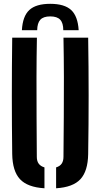

<svg xmlns="http://www.w3.org/2000/svg" viewBox="-20 -1002 538 1030"><path d="M249.5 -981.5Q326 -981.5 361.8 -948.2Q397.5 -915 402 -840H319.5Q319.5 -878.5 303 -896.2Q286.5 -914 249.5 -914Q212.5 -914 196.2 -896Q180 -878 179.5 -840H97.5Q101.5 -915 137.2 -948.2Q173 -981.5 249.5 -981.5ZM45.5 -175.5Q43.5 -331 43.5 -488Q43.5 -645 45.5 -800H178Q176 -696.5 175.8 -588.5Q175.5 -480.5 176.2 -372.2Q177 -264 177.5 -160.5Q177.5 -137.5 187.8 -123.8Q198 -110 218.5 -104V8Q127.5 2.5 87.2 -40.8Q47 -84 45.5 -175.5ZM281 8V-104Q301 -110 310.8 -124Q320.5 -138 320.5 -160.5Q321.5 -264 322.2 -372.2Q323 -480.5 322.8 -588.5Q322.5 -696.5 320.5 -800H453Q455.5 -645 455.5 -488Q455.5 -331 453 -175.5Q451.5 -84 411.5 -40.8Q371.5 2.5 281 8Z"/></svg>

Font: Big Shoulders Stencil Text Thin ExtraBold
Style: Regular
Weight: 800
Version: Version 2.001